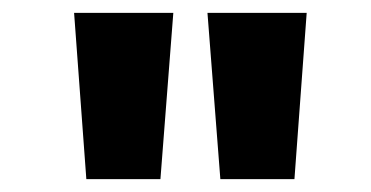

<svg xmlns="http://www.w3.org/2000/svg" viewBox="-20 -749 576 298"><path d="M114 -471H229L249 -729H95ZM322 -471H437L456 -729H302Z"/></svg>

Font: Noto Sans Devanagari UI Condensed ExtraBold
Style: Regular
Weight: 800
Width: 3
Designer: Jelle Bosma - Monotype Design Team
Foundry: Monotype Imaging Inc.
Version: Version 2.004